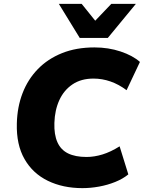

<svg xmlns="http://www.w3.org/2000/svg" viewBox="-20 -961 743 992"><path d="M406 11Q305 11 227 -27Q149 -65 106.5 -139.5Q64 -214 67 -323Q69 -408 96.5 -479.5Q124 -551 175.5 -604Q227 -657 300.5 -686.5Q374 -716 468 -716Q540 -716 603 -695Q666 -674 703 -641L634 -495Q594 -525 551 -540Q508 -555 463 -555Q399 -555 354.5 -525Q310 -495 286.5 -443.5Q263 -392 261 -326Q259 -266 276.5 -226.5Q294 -187 331.5 -168.5Q369 -150 427 -150Q467 -150 509.5 -163Q552 -176 598 -205L643 -60Q615 -37 575.5 -21Q536 -5 492 3Q448 11 406 11ZM392 -765 284 -941H402L472 -854L555 -941H682L537 -765Z"/></svg>

Font: Nunito Sans 11pt Black
Style: Italic
Weight: 900
Italic angle: -9°
Version: Version 3.101;gftools[0.9.27]